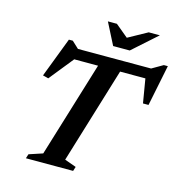

<svg xmlns="http://www.w3.org/2000/svg" viewBox="-124 -980 1018 1090"><g transform="rotate(15 385.0 -435.5)"><path d="M694.5 -613.5H195L259.5 -629.5L132 -471L99 -479.5L188.5 -713.5H211.5L263.5 -665L217.5 -676H718L662.5 -665L746.5 -713.5H770L721 -472.5H688.5L662 -630.5ZM394 -637.5H523.5L344.5 -50L412.5 -25.5L404.5 0H127L135 -25.5L215 -52ZM681 -871 538 -743.5H440.5L375.5 -871H428.5L511.5 -802H490.5L615.5 -871Z"/></g></svg>

Font: Newsreader 16pt 16pt SemiBold
Style: Italic
Weight: 600
Italic angle: -17°
Version: Version 1.003